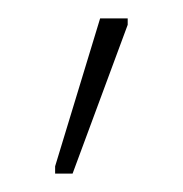

<svg xmlns="http://www.w3.org/2000/svg" viewBox="-20 -795 199 209"><path d="M40 -606V-614L89 -775H119V-768L59 -606Z"/></svg>

Font: Noto Sans SemiCondensed Thin
Style: Regular
Weight: 100
Width: 4
Designer: Monotype Design Team
Foundry: Monotype Imaging Inc.
Version: Version 2.013; ttfautohint (v1.8.4.7-5d5b)